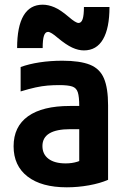

<svg xmlns="http://www.w3.org/2000/svg" viewBox="-20 -789 540 819"><path d="M265 10Q157 10 97.5 -36Q38 -82 38 -165Q38 -249 99.5 -293Q161 -337 278 -337H379V-238H280Q161 -238 161 -166Q161 -131 187 -111.5Q213 -92 260 -92Q287 -92 309.5 -99Q332 -106 350 -119L318 -53V-337Q318 -376 312 -395Q306 -414 288 -420Q270 -426 233 -426Q207 -426 183 -424Q159 -422 131.5 -416Q104 -410 68 -399V-503Q103 -516 149 -523Q195 -530 246 -530Q321 -530 363.5 -513Q406 -496 423.5 -454.5Q441 -413 441 -340V-22Q407 -7 359.5 1.5Q312 10 265 10ZM338 -574Q314 -574 288 -586Q262 -598 227 -627Q212 -640 201.5 -646.5Q191 -653 185 -653Q173 -653 167.5 -636.5Q162 -620 162 -584H53Q53 -676 80.5 -722.5Q108 -769 162 -769Q186 -769 212 -758Q238 -747 273 -717Q288 -704 298.5 -697.5Q309 -691 315 -691Q327 -691 332.5 -707.5Q338 -724 338 -759H447Q447 -669 419.5 -621.5Q392 -574 338 -574Z"/></svg>

Font: M PLUS 1 Code SemiBold
Style: Regular
Weight: 600
Designer: Coji Morishita
Foundry: UNDERFOREST DESIGN
Version: Version 1.005